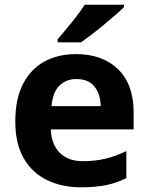

<svg xmlns="http://www.w3.org/2000/svg" viewBox="-20 -786 631 816"><path d="M303 -556Q416 -556 482 -491.5Q548 -427 548 -308V-236H196Q198 -173 233.5 -137Q269 -101 332 -101Q385 -101 428 -111.5Q471 -122 517 -144V-29Q477 -9 432.5 0.5Q388 10 325 10Q243 10 180 -20.5Q117 -51 81 -113Q45 -175 45 -269Q45 -365 77.5 -428.5Q110 -492 168 -524Q226 -556 303 -556ZM304 -450Q261 -450 232.5 -422Q204 -394 199 -335H408Q407 -385 382 -417.5Q357 -450 304 -450ZM507 -756Q493 -742 470 -722Q447 -702 420.5 -680Q394 -658 368.5 -638.5Q343 -619 324 -606H225V-619Q241 -638 262.5 -663.5Q284 -689 305 -716.5Q326 -744 340 -766H507Z"/></svg>

Font: Noto Sans Thaana
Style: Bold
Weight: 700
Designer: David Williams
Foundry: Google Inc.
Version: Version 3.001; ttfautohint (v1.8.4.7-5d5b)